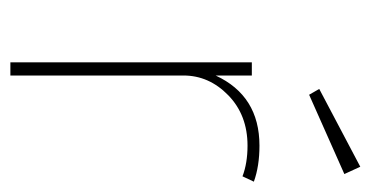

<svg xmlns="http://www.w3.org/2000/svg" viewBox="-192 -522 714 370"><g transform="rotate(90 165.0 -337.0)"><path d="M125.5 0H100.1V-465.3H125.5V-395.5Q164.6 -480 260.7 -480Q300.3 -480 330.1 -469.2L319.8 -447.3Q294.4 -457 260.7 -457Q201.7 -457 163.6 -419.9Q125.5 -382.8 125.5 -333.5ZM162.6 -575.7 151.4 -595.2 301.3 -674.3 315.4 -643.6Z"/></g></svg>

Font: Spartan MB Thin
Style: Regular
Weight: 100
Designer: Matt Bailey, Mirko Velimirovic
Foundry: Matt Bailey
Version: Version 1.005